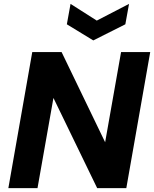

<svg xmlns="http://www.w3.org/2000/svg" viewBox="-20 -968 793 988"><path d="M23 0 146 -700H297L521 -236L603 -700H753L630 0H480L255 -464L173 0ZM644 -948 625 -843 460 -760 324 -843 343 -948 478 -862Z"/></svg>

Font: DM Sans Black
Style: Italic
Weight: 900
Italic angle: -10°
Designer: Colophon Foundry, Jonny Pinhorn
Foundry: Colophon Foundry
Version: Version 4.004;gftools[0.9.30]